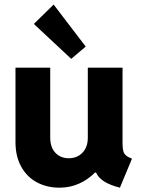

<svg xmlns="http://www.w3.org/2000/svg" viewBox="-20 -826 630 853"><path d="M48.8 -195.3V-525.4H203.1V-215.8Q203.1 -171.4 226.1 -147.2Q249 -123 285.2 -123Q323.2 -123 346.9 -148.2Q370.6 -173.3 370.1 -215.8V-525.4H524.4V-183.6Q524.9 -164.6 528.3 -153.3Q531.7 -142.1 540.5 -134.8Q549.3 -127.4 566.4 -121.1L512.7 7.8Q468.8 -3.4 442.9 -19.8Q417 -36.1 406.7 -59.6H402.3Q370.1 -27.3 330.3 -9.8Q290.5 7.8 244.1 7.8Q189 7.8 144.5 -15.6Q100.1 -39.1 74.5 -85Q48.8 -130.9 48.8 -195.3ZM130.4 -719.7 218.3 -805.7 360.8 -619.1 296.4 -564.5Z"/></svg>

Font: Reddit Sans Fudge ExtraBold
Style: Regular
Weight: 800
Designer: Stephen Hutchings
Foundry: Reddit
Version: Version 1.011